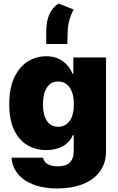

<svg xmlns="http://www.w3.org/2000/svg" viewBox="-20 -855 668 1085"><path d="M44.9 36.1H223.6Q228 61 250.2 73Q272.5 85 307.6 85Q396.5 85 396.5 -1V-91.8H391.6Q376 -52.2 336.4 -29.5Q296.9 -6.8 242.2 -6.8Q182.6 -6.8 135.3 -34.4Q87.9 -62 60.1 -119.9Q32.2 -177.7 32.2 -265.6Q32.2 -356.4 61 -417.5Q89.8 -478.5 137.2 -507.8Q184.6 -537.1 240.2 -537.1Q296.9 -537.1 335 -509.3Q373 -481.4 389.6 -438.5H394.5V-530.3H579.1V0Q579.1 66.4 544.9 113.5Q510.7 160.6 448.5 185.3Q386.2 210 302.7 210Q225.6 210 168.7 188Q111.8 166 80.3 126.7Q48.8 87.4 44.9 36.1ZM397.5 -265.6Q397.5 -325.7 373.8 -360.1Q350.1 -394.5 308.6 -394.5Q267.6 -394.5 245.1 -360.4Q222.7 -326.2 222.7 -265.6Q222.7 -205.1 245.1 -171.9Q267.6 -138.7 308.6 -138.7Q350.6 -138.7 374 -172.1Q397.5 -205.6 397.5 -265.6ZM311.5 -835 396.5 -800.8Q383.8 -780.8 373 -745.1Q362.3 -709.5 362.3 -668.9L360.4 -606.4H241.2V-674.8Q241.2 -734.9 259.3 -774.9Q277.3 -814.9 311.5 -835Z"/></svg>

Font: Pretendard GOV Black
Style: Regular
Weight: 900
Designer: Base glyphs from Inter by Rasmus Andersson; Hangeul glyphs from Noto Sans CJK(Source Han Sans) by Jang Soo-young and Kan
Foundry: Kil Hyung-jin
Version: Version 1.309